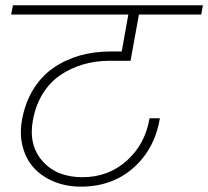

<svg xmlns="http://www.w3.org/2000/svg" viewBox="-20 -760 785 724"><path d="M22 -705.1 28.8 -740.2H745.1L738.8 -705.1H503.9L472.2 -530.8H393.1Q339.8 -530.8 292.7 -516.8Q245.6 -502.9 206.5 -476.1Q167.5 -449.2 140.6 -405.5Q113.8 -361.8 104 -306.2Q86.9 -212.9 140.4 -152.3Q193.8 -91.8 291 -91.8Q388.2 -91.8 457.8 -153.8Q527.3 -215.8 543.9 -314H583Q563.5 -198.2 483.2 -127.2Q402.8 -56.2 285.2 -56.2Q230 -56.2 184.1 -75Q138.2 -93.8 108.2 -126.5Q78.1 -159.2 65.7 -206.5Q53.2 -253.9 63 -308.1Q74.7 -373 105.5 -422.9Q136.2 -472.7 180.9 -503.7Q225.6 -534.7 280 -550.3Q334.5 -565.9 397 -565.9H439L463.9 -705.1Z"/></svg>

Font: SVN-Poppins ExtraLight
Style: Italic
Weight: 200
Italic angle: -10°
Designer: Ninad Kale (Devanagari), Jonny Pinhorn (Latin)
Foundry: Indian Type Foundry
Version: Version 3.002 2017